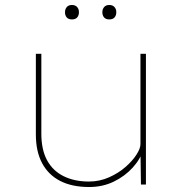

<svg xmlns="http://www.w3.org/2000/svg" viewBox="-20 -741 725 771"><path d="M338 10Q269 10 221.5 -14.5Q174 -39 149 -86Q124 -133 124 -201V-525H146V-204Q146 -140 169 -97.5Q192 -55 235.5 -33.5Q279 -12 337 -12Q380 -12 418 -29Q456 -46 484 -70.5Q512 -95 528 -120Q544 -145 544 -162V-525H566V0H546L544 -137L555 -140Q544 -102 512.5 -67.5Q481 -33 436.5 -11.5Q392 10 338 10ZM419 -663Q405 -663 398 -671Q391 -679 391 -692Q391 -704 398 -712.5Q405 -721 419 -721Q432 -721 439.5 -713Q447 -705 447 -692Q447 -679 440 -671Q433 -663 419 -663ZM269 -663Q255 -663 248 -671Q241 -679 241 -692Q241 -704 248 -712.5Q255 -721 269 -721Q282 -721 289.5 -713Q297 -705 297 -692Q297 -679 290 -671Q283 -663 269 -663Z"/></svg>

Font: Lexend Exa Thin
Style: Regular
Weight: 250
Designer: Bonnie Shaver-Troup, Thomas Jockin
Foundry: Lexend
Version: Version 1.007